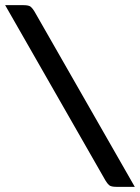

<svg xmlns="http://www.w3.org/2000/svg" viewBox="-20 -685 543 745"><path d="M389 15 0 -665H71Q92 -665 99.5 -658.5Q107 -652 114 -640L503 40H432Q411 40 403.5 33.5Q396 27 389 15Z"/></svg>

Font: Faster One
Style: Regular
Weight: 400
Designer: Eduardo Rodriguez Tunni
Foundry: Eduardo Rodriguez Tunni
Version: Version 1.003; ttfautohint (v1.8.4.7-5d5b);gftools[0.9.23]